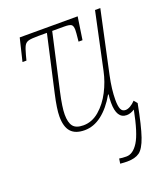

<svg xmlns="http://www.w3.org/2000/svg" viewBox="-140 -632 827 956"><g transform="rotate(-20 273.5 -154.0)"><path d="M332 226 336 200Q351 203 374 203Q409 203 437 158.5Q465 114 488 -4Q466 10 446 10Q393 10 393 -75Q393 -99 396 -118H393Q358 -57 315 -24Q272 9 224 9Q175 9 151.5 -17Q128 -43 128 -98Q128 -138 145 -213L212 -511H167Q130 -511 115 -507Q100 -503 92.5 -490Q85 -477 76 -443L69 -416H48L77 -536H384L366 -416H345L349 -457Q350 -464 350 -476Q350 -498 341 -504.5Q332 -511 304 -511H240L173 -213Q156 -137 156 -98Q156 -56 171.5 -36Q187 -16 226 -16Q272 -16 310.5 -49Q349 -82 375 -132.5Q401 -183 412 -236L476 -536H504L433 -206Q418 -136 418 -80Q418 -47 425 -31.5Q432 -16 449 -16Q461 -16 475 -24Q489 -32 502 -46L517 -28Q495 87 476.5 140.5Q458 194 434.5 211Q411 228 369 228Q354 228 332 226Z"/></g></svg>

Font: Noto Serif NarrowThin
Style: Italic
Weight: 250
Width: 4
Italic angle: -12°
Designer: Monotype Design Team
Foundry: Monotype Imaging Inc.
Version: Version 1.001